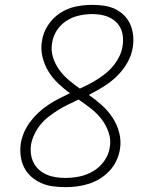

<svg xmlns="http://www.w3.org/2000/svg" viewBox="-20 -763 640 791"><path d="M249 8Q223 8 197.5 4.5Q172 1 149.5 -9Q127 -19 108.5 -35.5Q90 -52 79 -74Q68 -96 65 -122Q62 -148 66 -174Q70 -197 80 -219.5Q90 -242 105.5 -262.5Q121 -283 139.5 -300Q158 -317 179 -331Q200 -345 222.5 -356.5Q245 -368 268 -379Q242 -398 219 -420Q196 -442 179.5 -469Q163 -496 155 -528.5Q147 -561 153 -595Q158 -629 178 -659.5Q198 -690 228 -709.5Q258 -729 292 -736Q326 -743 360 -743Q384 -743 408.5 -739.5Q433 -736 454 -726Q475 -716 491.5 -699.5Q508 -683 517 -662Q526 -641 528.5 -616.5Q531 -592 527 -568Q522 -535 504.5 -504.5Q487 -474 462 -449.5Q437 -425 407 -406.5Q377 -388 346 -372Q373 -353 398.5 -330.5Q424 -308 443 -279.5Q462 -251 471 -217Q480 -183 474 -147Q470 -123 459 -100Q448 -77 430.5 -58.5Q413 -40 391 -26.5Q369 -13 345 -5.5Q321 2 297 5Q273 8 249 8ZM309 -398Q329 -407 348 -417Q367 -427 385.5 -439Q404 -451 420.5 -465Q437 -479 450.5 -496.5Q464 -514 473 -533.5Q482 -553 485 -573Q488 -591 486.5 -609.5Q485 -628 478 -644Q471 -660 458.5 -672Q446 -684 430 -691.5Q414 -699 396 -702Q378 -705 360 -705Q333 -705 306 -699Q279 -693 255 -678Q231 -663 215 -639Q199 -615 195 -588Q189 -557 198 -528Q207 -499 224 -475.5Q241 -452 263 -433.5Q285 -415 309 -398ZM249 -30Q279 -30 308 -36Q337 -42 363.5 -57.5Q390 -73 408.5 -98.5Q427 -124 432 -154Q438 -187 427.5 -217.5Q417 -248 398 -272.5Q379 -297 354.5 -316Q330 -335 305 -352L304 -353Q304 -353 304 -353Q304 -353 304 -353Q283 -343 262 -333Q241 -323 221 -310.5Q201 -298 182 -283.5Q163 -269 148 -251Q133 -233 122.5 -211.5Q112 -190 108 -168Q105 -149 107.5 -129Q110 -109 118.5 -92.5Q127 -76 141 -63.5Q155 -51 172.5 -43.5Q190 -36 209.5 -33Q229 -30 249 -30Z"/></svg>

Font: Iosevka Curly Slab XLtEx
Style: Italic
Weight: 200
Width: 7
Italic angle: -9°
Monospace: yes
Designer: Belleve Invis
Foundry: Belleve Invis
Version: Version 11.1.0; ttfautohint (v1.8.3)